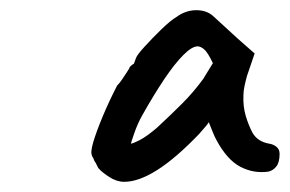

<svg xmlns="http://www.w3.org/2000/svg" viewBox="-20 -674 569 377"><path d="M224 -317Q209 -317 194.5 -326.5Q180 -336 175 -342L173 -344L168 -354Q167 -356 166 -357Q165 -358 165 -359Q164 -362 163 -364Q162 -366 160 -368H161Q157 -374 163 -394.5Q169 -415 181.5 -445Q194 -475 210 -506Q215 -511 220 -518.5Q225 -526 229 -532L234 -540V-541Q235 -543 238 -545.5Q241 -548 243 -549L247 -560Q249 -566 263.5 -582Q278 -598 296.5 -616Q315 -634 327 -641Q345 -654 365.5 -654Q386 -654 399 -642L447 -598L480 -569L465 -525Q462 -514 460 -504.5Q458 -495 458 -487Q457 -465 462.5 -446.5Q468 -428 476 -413Q486 -396 508 -392Q516 -391 522.5 -386Q529 -381 529 -372Q529 -355 522.5 -347Q516 -339 507 -337Q478 -333 452 -346.5Q426 -360 405 -399Q402 -404 397 -416.5Q392 -429 390 -434Q387 -429 381 -422.5Q375 -416 371 -411Q325 -363 288.5 -340Q252 -317 224 -317ZM237 -392Q241 -392 254.5 -399Q268 -406 288 -423Q315 -448 337.5 -470.5Q360 -493 379 -519L398 -550Q388 -571 381 -577Q374 -583 368 -583Q357 -583 340 -566Q323 -549 302.5 -518.5Q282 -488 259 -447Q250 -431 243.5 -412Q237 -393 237 -392Z"/></svg>

Font: Caveat SemiBold
Style: Regular
Weight: 600
Designer: Pablo Impallari
Foundry: Pablo Impallari
Version: Version 2.000